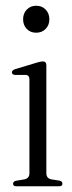

<svg xmlns="http://www.w3.org/2000/svg" viewBox="-20 -649 252 669"><path d="M106 -535Q86 -535 73.2 -548.2Q60.5 -561.5 60.5 -582Q60.5 -602.5 73.5 -615.8Q86.5 -629 106 -629Q126.5 -629 139.2 -615.5Q152 -602 152 -582Q152 -561.5 139 -548.2Q126 -535 106 -535ZM141.5 -421.5V-45.5Q141.5 -27.5 159 -24L188 -19.5Q197.5 -17 197.5 -9Q197.5 0 186.5 0H36.5Q25.5 0 25.5 -9Q25.5 -16 35 -19L65 -24Q82.5 -27.5 82.5 -45.5V-373Q82.5 -386.5 71 -388H31Q21.5 -389.5 21.5 -397Q21.5 -404 32.5 -408L109 -431Q122.5 -435 129 -435Q141.5 -435 141.5 -421.5Z"/></svg>

Font: Fraunces 144pt Soft Light
Style: Regular
Weight: 300
Version: Version 1.000;[0bf87f6ff]